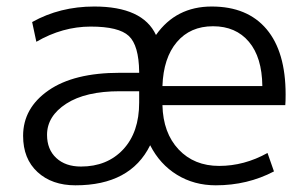

<svg xmlns="http://www.w3.org/2000/svg" viewBox="-20 -550 928 580"><path d="M49.8 -139.6Q49.8 -223.6 126.5 -276.9Q203.1 -330.1 341.8 -330.1H400.4V-333Q399.4 -413.1 369.1 -441.4Q338.9 -469.7 253.9 -469.7Q168.9 -469.7 89.8 -423.8L77.1 -483.4Q161.1 -530.3 264.6 -530.3Q411.1 -530.3 451.2 -444.3Q511.7 -530.3 619.6 -530.3Q727.5 -530.3 785.2 -461.9Q842.8 -393.6 842.8 -264.6Q842.8 -242.2 841.8 -232.4H470.7Q472.7 -148.4 519.5 -98.6Q566.4 -48.8 642.1 -48.8Q717.8 -48.8 788.1 -87.9L807.6 -32.2Q727.5 9.8 631.8 9.8Q566.4 9.8 514.6 -22Q462.9 -53.7 433.6 -111.3Q374 9.8 208 9.8Q136.7 9.8 93.3 -30.3Q49.8 -70.3 49.8 -139.6ZM122.1 -142.6Q122.1 -98.6 149.9 -72.8Q177.7 -46.9 224.6 -46.9Q303.7 -46.9 352.1 -98.6Q400.4 -150.4 400.4 -240.2V-274.4H341.8Q238.3 -274.4 180.2 -236.8Q122.1 -199.2 122.1 -142.6ZM470.7 -290H772.5Q771.5 -377 731.9 -423.8Q692.4 -470.7 623.5 -470.7Q554.7 -470.7 514.2 -422.9Q473.6 -375 470.7 -290Z"/></svg>

Font: GenEi M Gothic v2 Regular
Style: Regular
Weight: 400
Version: Version 2.0